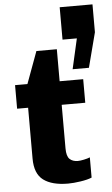

<svg xmlns="http://www.w3.org/2000/svg" viewBox="-60 -925 569 974"><g transform="rotate(-5 224.5 -437.5)"><path d="M249 -674V-511H369V-391H249V-169Q249 -129 264.5 -114.5Q280 -100 306 -100Q318 -100 337 -104Q356 -108 368 -113V-10Q347 -1 310.5 4.5Q274 10 247 10Q165 10 121.5 -22.5Q78 -55 78 -132V-391H22V-511H85L145 -674ZM355 -720H282V-885H449V-743L403 -566H320Z"/></g></svg>

Font: Chivo ExtraBold
Style: Regular
Weight: 800
Designer: Hector Gatti
Foundry: Omnibus-Type
Version: Version 1.007